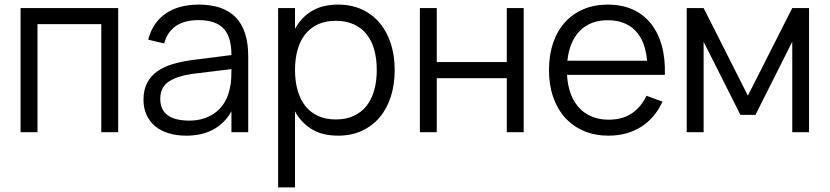

<svg xmlns="http://www.w3.org/2000/svg" viewBox="-20 -575 3608 835"><path d="M69.5 0V-540H494V0H420.5V-470H143V0Z M844.5 -555Q1059.5 -555 1059.5 -330.5V0H986.5V-91Q957.5 -39 908 -12Q858.5 15 790.5 15Q747 15 712.5 4.2Q678 -6.5 654 -26.8Q630 -47 617 -76Q604 -105 604 -141.5Q604 -184 619.8 -214.2Q635.5 -244.5 664.2 -264.8Q693 -285 733.8 -297Q774.5 -309 824 -315L986.5 -335.5Q986.5 -415 952 -451.2Q917.5 -487.5 843.5 -487.5Q721.5 -487.5 694 -386L624.5 -402.5Q643.5 -476.5 700.2 -515.8Q757 -555 844.5 -555ZM831 -255.5Q790 -250.5 760.8 -241.5Q731.5 -232.5 712.8 -219.2Q694 -206 685.5 -187.8Q677 -169.5 677 -145.5Q677 -50.5 803.5 -50.5Q838.5 -50.5 868 -60.2Q897.5 -70 920.2 -88.2Q943 -106.5 958 -132.5Q973 -158.5 979.5 -190.5Q984.5 -211 985.5 -233.8Q986.5 -256.5 986.5 -274.5Z M1189.5 240V-540H1263V-449.5Q1289.5 -499 1336 -527Q1382.5 -555 1450.5 -555Q1508 -555 1553.8 -534Q1599.5 -513 1631.2 -475.2Q1663 -437.5 1679.8 -385.2Q1696.5 -333 1696.5 -270.5Q1696.5 -207 1679.5 -154.2Q1662.5 -101.5 1630.5 -64Q1598.5 -26.5 1553 -5.8Q1507.5 15 1450.5 15Q1382 15 1336 -13Q1290 -41 1263 -90.5V240ZM1440.5 -55.5Q1485.5 -55.5 1519 -71.2Q1552.5 -87 1574.5 -115.2Q1596.5 -143.5 1607.5 -183Q1618.5 -222.5 1618.5 -270.5Q1618.5 -319.5 1607.5 -359Q1596.5 -398.5 1574.2 -426.2Q1552 -454 1518.5 -469.2Q1485 -484.5 1440.5 -484.5Q1395 -484.5 1361.8 -468.8Q1328.5 -453 1306.5 -424.8Q1284.5 -396.5 1273.8 -357.2Q1263 -318 1263 -270.5Q1263 -222 1274.2 -182.2Q1285.5 -142.5 1307.8 -114.2Q1330 -86 1363.2 -70.8Q1396.5 -55.5 1440.5 -55.5Z M1806 0V-540H1879.5V-305H2184V-540H2257.5V0H2184V-235H1879.5V0Z M2626 -54.5Q2686.5 -54.5 2727 -81.5Q2767.5 -108.5 2791.5 -158.5L2861 -133Q2828.5 -61.5 2767.8 -23.2Q2707 15 2626 15Q2567.5 15 2519.8 -5.2Q2472 -25.5 2438.2 -62.5Q2404.5 -99.5 2386 -152.2Q2367.5 -205 2367.5 -270Q2367.5 -335.5 2385.5 -388.2Q2403.5 -441 2437 -478Q2470.5 -515 2517.5 -535Q2564.5 -555 2623 -555Q2684 -555 2731 -534Q2778 -513 2810 -473.5Q2842 -434 2857.8 -377.5Q2873.5 -321 2871.5 -249.5H2446Q2448.5 -203.5 2462 -167.2Q2475.5 -131 2498.8 -106Q2522 -81 2554.2 -67.8Q2586.5 -54.5 2626 -54.5ZM2794 -311Q2787 -396.5 2743 -441.8Q2699 -487 2623 -487Q2547.5 -487 2502 -441Q2456.5 -395 2447.5 -311Z M2966.5 0V-540H3040L3232.5 -159L3425.5 -540H3498.5V0H3425.5V-393.5L3265.5 -75.5H3200L3040 -393.5V0Z"/></svg>

Font: Vela Sans
Style: Regular
Weight: 400
Designer: Principal design: Mikhail Sharanda - project Manrope.
Design modification: Ravid Balaliev
Foundry: Mikhail Sharanda
Version: Version 1.001;August 23, 2023;FontCreator 14.0.0.2901 64-bit